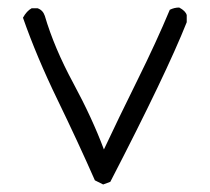

<svg xmlns="http://www.w3.org/2000/svg" viewBox="-20 -494 557 510"><path d="M254 -4 232 -15Q188 -115 132.5 -229.5Q77 -344 41 -447Q51 -465 64 -472H80Q94 -467 99 -452Q124 -367 174.5 -273.5Q225 -180 256 -97Q294 -178 345 -281Q396 -384 431 -468Q443 -474 456 -474Q473 -465 476 -454V-435Q422 -299 273 -11Z"/></svg>

Font: Yozai
Style: Regular
Weight: 400
Designer: LXGW / Y.OzVox
Foundry: LXGW / Y.OzVox
Version: Version 0.861;October 22, 2024